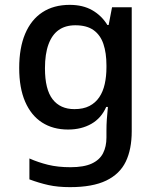

<svg xmlns="http://www.w3.org/2000/svg" viewBox="-20 -524 650 790"><path d="M268 246Q218 246 179.5 237.5Q141 229 101 214V128Q137 144 177.5 154Q218 164 270 164Q325 164 357.5 149Q390 134 404 106.5Q418 79 418 42V14Q418 -10 419.5 -32.5Q421 -55 424 -84H417Q397 -38 356 -14.5Q315 9 260 9Q198 9 153 -20Q108 -49 83.5 -105.5Q59 -162 59 -244Q59 -327 83.5 -385Q108 -443 154.5 -473.5Q201 -504 267 -504Q321 -504 359.5 -482Q398 -460 422 -421H427L441 -494H522V16Q522 90 497.5 141Q473 192 417 219Q361 246 268 246ZM286 -75Q323 -75 348 -88Q373 -101 388.5 -124Q404 -147 411 -178.5Q418 -210 418 -247V-255Q418 -306 405.5 -343Q393 -380 365 -400Q337 -420 290 -420Q249 -420 221.5 -400.5Q194 -381 179.5 -341.5Q165 -302 165 -243Q165 -156 196.5 -115.5Q228 -75 286 -75Z"/></svg>

Font: Noto Sans Armenian Medium
Style: Regular
Weight: 500
Designer: Monotype Design Team
Foundry: Monotype Imaging Inc.
Version: Version 2.007